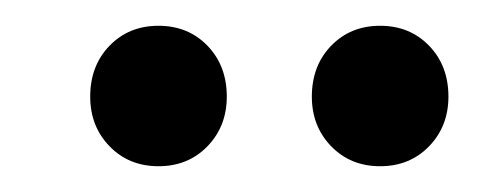

<svg xmlns="http://www.w3.org/2000/svg" viewBox="-20 -754 390 149"><path d="M156 -679Q156 -656 141 -640.5Q126 -625 103 -625Q80 -625 65 -640.5Q50 -656 50 -679Q50 -703 65 -718.5Q80 -734 103 -734Q126 -734 141 -718.5Q156 -703 156 -679ZM328 -679Q328 -656 313 -640.5Q298 -625 275 -625Q252 -625 237 -640.5Q222 -656 222 -679Q222 -703 237 -718.5Q252 -734 275 -734Q298 -734 313 -718.5Q328 -703 328 -679Z"/></svg>

Font: Montserrat arm2
Style: Regular
Weight: 400
Designer: Julieta Ulanovsky
Foundry: Julieta Ulanovsky
Version: Version 6.000